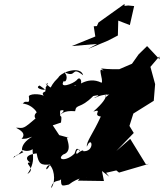

<svg xmlns="http://www.w3.org/2000/svg" viewBox="-20 -881 834 979"><path d="M521 0 573 -12 587 -1 741 -46 724 -43 644 -173 573 -111 662 -203 640 -239 660 -302 764 -367 771 -452 747 -540 792 -593 794 -578 730 -646 687 -604 653 -556 588 -528C468 -527 495 -542 508 -519C473 -548 509 -472 498 -459C420 -498 368 -427 359 -447C412 -426 395 -506 372 -473C351 -452 278 -427 306 -469C312 -454 334 -490 306 -514C375 -478 339 -549 404 -497C392 -547 293 -515 277 -485C216 -426 260 -424 210 -455C218 -442 237 -483 212 -432C228 -412 147 -430 182 -445C251 -399 176 -425 205 -390C203 -399 141 -408 127 -391C135 -338 113 -378 97 -353C66 -350 123 -366 164 -314C179 -269 190 -307 190 -314C134 -310 164 -253 172 -286C95 -220 103 -228 63 -230C59 -227 123 -208 90 -173C121 -174 109 -173 144 -184C74 -143 92 -99 101 -106C23 -66 65 -98 47 -74C98 -124 33 -48 109 -131C54 -113 170 -89 155 -155C128 -109 176 -76 120 6C169 -23 94 -52 135 -53C121 -57 92 -90 167 -99C177 -41 191 -39 236 -42C208 9 211 -37 234 -40C264 -8 260 61 240 78C254 17 302 62 291 12C291 72 289 69 331 60C380 21 431 20 419 24C465 -42 444 -40 377 40L510 42L500 -9L537 20ZM291 -256C299 -313 282 -264 287 -317C318 -327 303 -303 273 -292C299 -299 301 -319 363 -314C369 -354 388 -323 455 -391C444 -389 515 -406 460 -382C470 -381 477 -394 524 -399C543 -390 589 -443 521 -387C500 -403 559 -403 456 -312C508 -329 448 -292 494 -287C455 -200 419 -159 423 -133C448 -197 468 -104 401 -110C386 -71 434 -145 373 -97C358 -97 384 -140 387 -108C373 -132 368 -124 360 -98C318 -56 267 -65 302 -93C365 -112 299 -203 330 -179L282 -192L249 -242ZM428 -631 531 -674 581 -700 583 -776 642 -753 664 -850 634 -853 615 -851V-861L482 -766L474 -748L458 -747L466 -695L346 -646L475 -657Z"/></svg>

Font: Hussar Lance
Style: Italic
Weight: 700
Foundry: Cannot Into Space Fonts, PlusOne Fonts
Version: Version 2.27